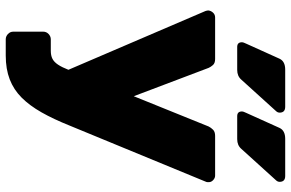

<svg xmlns="http://www.w3.org/2000/svg" viewBox="-188 -610 989 652"><g transform="rotate(90 306.0 -283.5)"><path d="M113 191Q103 191 95 183.5Q87 176 87 165V64Q87 53 95 45.5Q103 38 113 38H152Q168 38 179 32.5Q190 27 199 13.5Q208 0 217 -23L409 -498Q413 -506 420 -513Q427 -520 441 -520H576Q584 -520 591 -513.5Q598 -507 598 -499Q598 -497 598 -494Q598 -491 596 -487L406 -26Q384 29 361 69.5Q338 110 311 137Q284 164 249 177.5Q214 191 168 191ZM222 -9 17 -487Q15 -493 15 -497Q16 -506 22.5 -513Q29 -520 39 -520H180Q194 -520 200.5 -512.5Q207 -505 210 -498L344 -144ZM374 -595Q358 -595 358 -611Q358 -615 360 -619Q362 -623 363 -626L414 -739Q423 -758 451 -758H577Q597 -758 597 -739Q597 -732 591 -726L485 -609Q473 -595 452 -595ZM139 -595Q123 -595 123 -611Q123 -615 125 -619Q127 -623 128 -626L179 -739Q188 -758 216 -758H342Q362 -758 362 -739Q362 -732 356 -726L250 -609Q238 -595 217 -595Z"/></g></svg>

Font: Rubik Light ExtraBold
Style: Regular
Weight: 800
Version: Version 2.104